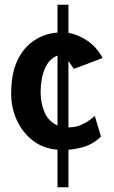

<svg xmlns="http://www.w3.org/2000/svg" viewBox="-20 -627 478 808"><path d="M222 161V3Q161 -2 117.5 -36Q74 -70 50.5 -122Q27 -174 27 -233Q27 -317 53 -372Q79 -427 123.5 -456.5Q168 -486 222 -490V-607H268V-489Q308 -482 347 -456Q386 -430 412 -383L291 -337L268 -370V-91Q296 -91 318 -100Q340 -109 355.5 -120.5Q371 -132 379 -139L405 -52Q372 -21 336 -10Q300 1 268 3V161ZM222 -99V-393Q187 -380 169 -338.5Q151 -297 151 -238Q151 -192 168 -153.5Q185 -115 222 -99Z"/></svg>

Font: Kreon
Style: Bold
Weight: 700
Designer: Julia Petretta
Foundry: Julia Petretta and Eli Heuer
Version: Version 2.002